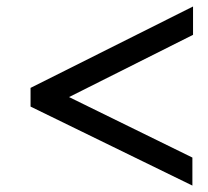

<svg xmlns="http://www.w3.org/2000/svg" viewBox="-20 -665 640 592"><path d="M573.2 -179.2V-92.8L74.2 -336.4V-394L575.2 -645V-557.6L192.9 -365.7Z"/></svg>

Font: Oxygen Mono
Style: Regular
Weight: 400
Designer: Vernon Adams
Foundry: Vernon Adams
Version: Version 0.201; ttfautohint (v0.8) -r 50 -G 200 -x